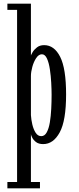

<svg xmlns="http://www.w3.org/2000/svg" viewBox="-20 -770 426 1040"><path d="M20 250V216H72.5V-716.5H20V-750H147.5V-469Q148.5 -473.5 156.5 -487.2Q164.5 -501 180 -513.2Q195.5 -525.5 219 -525.5Q274 -525.5 306 -462Q338 -398.5 338 -258.5Q338 -116.5 303.5 -53Q269 10.5 214 10.5Q189.5 10.5 175.2 -0.5Q161 -11.5 154.5 -24.5Q148 -37.5 147.5 -43.5V216H196.5V250ZM203.5 -32.5Q222 -32.5 233.2 -53.2Q244.5 -74 250 -107.2Q255.5 -140.5 257.5 -179.8Q259.5 -219 259.5 -256.5Q259.5 -284.5 257.5 -321.8Q255.5 -359 250.2 -394.2Q245 -429.5 234.5 -452.8Q224 -476 207 -476Q189.5 -476 176 -455.5Q162.5 -435 155 -407.5Q147.5 -380 147.5 -358V-146.5Q149 -121.5 155.2 -95.2Q161.5 -69 173.2 -50.8Q185 -32.5 203.5 -32.5Z"/></svg>

Font: Imbue 10pt
Style: Regular
Weight: 400
Designer: Tyler Finck
Foundry: Etcetera Type Company
Version: Version 1.102; ttfautohint (v1.8.3)